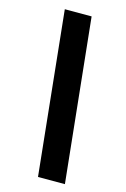

<svg xmlns="http://www.w3.org/2000/svg" viewBox="-131 -822 648 990"><g transform="rotate(15 193.5 -326.5)"><path d="M177.2 109.4 86.9 -761.7H230L320.8 109.4Z"/></g></svg>

Font: Inter 24pt ExtraBold
Style: Italic
Weight: 800
Italic angle: -9.3988°
Designer: Rasmus Andersson
Foundry: rsms
Version: Version 4.001;git-66647c0bb